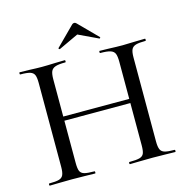

<svg xmlns="http://www.w3.org/2000/svg" viewBox="-116 -913 992 1023"><g transform="rotate(-15 380.5 -402.0)"><path d="M726 0Q693 0 673 -1L602 -2L523 -1Q506 0 476 0Q473 0 473 -6Q473 -12 476 -12Q515 -12 532.5 -17Q550 -22 556 -36Q562 -50 562 -81V-314H198V-81Q198 -50 204 -36Q210 -22 227.5 -17Q245 -12 284 -12Q286 -12 286 -6Q286 0 284 0Q251 0 233 -1L156 -2L85 -1Q66 0 34 0Q31 0 31 -6Q31 -12 34 -12Q71 -12 88 -17Q105 -22 111.5 -36.5Q118 -51 118 -81V-544Q118 -574 112 -588Q106 -602 89 -607.5Q72 -613 35 -613Q32 -613 32 -619Q32 -625 35 -625L86 -624Q128 -622 156 -622Q187 -622 233 -624L284 -625Q286 -625 286 -619Q286 -613 284 -613Q247 -613 229 -607Q211 -601 204.5 -586.5Q198 -572 198 -542V-337H562V-542Q562 -572 556 -586.5Q550 -601 532 -607Q514 -613 476 -613Q473 -613 473 -619Q473 -625 476 -625L523 -624Q569 -622 602 -622Q629 -622 673 -624L726 -625Q728 -625 728 -619Q728 -613 726 -613Q689 -613 671.5 -607.5Q654 -602 647.5 -588Q641 -574 641 -544V-81Q641 -51 647.5 -36.5Q654 -22 671.5 -17Q689 -12 726 -12Q728 -12 728 -6Q728 0 726 0ZM371 -799Q376 -804 383 -804Q389 -804 394 -799L496 -696Q499 -694 496 -690.5Q493 -687 491 -689L383 -740L274 -689Q272 -688 269 -691Q266 -694 268 -696Z"/></g></svg>

Font: Cormorant Infant Medium
Style: Regular
Weight: 500
Designer: Christian Thalmann (Catharsis Fonts)
Version: Version 3.000